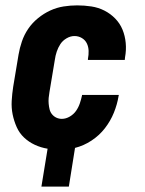

<svg xmlns="http://www.w3.org/2000/svg" viewBox="-20 -548 540 714"><path d="M134 146 157 5Q132 1 109.5 -9.5Q87 -20 69.5 -36.5Q52 -53 42 -75.5Q32 -98 27 -122.5Q22 -147 23.5 -173Q25 -199 29 -225L49 -345Q53 -369 61.5 -394Q70 -419 85 -441Q100 -463 121.5 -480.5Q143 -498 167 -509Q191 -520 216.5 -524Q242 -528 267 -528Q294 -528 320 -524Q346 -520 368.5 -508.5Q391 -497 408.5 -479Q426 -461 435.5 -438Q445 -415 447.5 -388.5Q450 -362 445 -335L444 -325H307V-329Q310 -344 309.5 -359Q309 -374 303 -386.5Q297 -399 284.5 -406.5Q272 -414 257 -414Q242 -414 227.5 -405.5Q213 -397 204.5 -384Q196 -371 191 -356Q186 -341 184 -326L164 -206Q162 -195 161 -184Q160 -173 161 -162Q162 -151 164.5 -141Q167 -131 173.5 -123Q180 -115 189.5 -110.5Q199 -106 210 -106Q225 -106 239.5 -114.5Q254 -123 263 -136Q272 -149 277 -164Q282 -179 285 -193V-195H422L421 -191Q416 -160 403.5 -129Q391 -98 370 -71Q349 -44 320 -25Q291 -6 259 2L236 146Z"/></svg>

Font: Iosevka Heavy Oblique
Style: Regular
Weight: 900
Italic angle: -9°
Monospace: yes
Designer: Belleve Invis
Foundry: Belleve Invis
Version: Version 32.5.0; ttfautohint (v1.8.4)